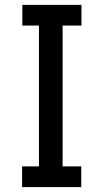

<svg xmlns="http://www.w3.org/2000/svg" viewBox="-20 -760 421 780"><path d="M70.8 -740.2H311V-656.2H234.4V-84H310.1V0H69.8V-84H138.2V-656.2H70.8Z"/></svg>

Font: Twentytwelve Slab
Style: TwentytwelveSlab
Weight: 400
Designer: Domenico Catapano
Version: Version 1.00 2012